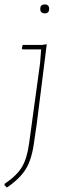

<svg xmlns="http://www.w3.org/2000/svg" viewBox="-50 -651 290 863"><path d="M131 -611Q131 -631 151 -631Q171 -631 171 -611Q171 -591 151 -591Q131 -591 131 -611ZM158 -452 160 -451 115 -93 104 -18Q94 62 67.5 106.5Q41 151 -19 192L-30 181L-29 175Q26 138 49 99Q72 60 81 -8L130 -366L135 -429H52L48 -433L52 -449H139Z"/></svg>

Font: Alegreya Sans SC Thin
Style: Italic
Weight: 100
Italic angle: -7°
Designer: Juan Pablo del Peral
Foundry: Huerta Tipografica
Version: Version 2.007